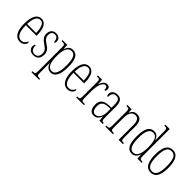

<svg xmlns="http://www.w3.org/2000/svg" viewBox="151 -1927 3333 3333"><g transform="rotate(45 1817.5 -260.5)"><path d="M211 10C291 10 333 -47 333 -80C333 -94 328 -101 322 -104C305 -62 272 -21 214 -21C135 -21 88 -101 87 -269H348V-294C348 -449 297 -543 203 -543C103 -543 47 -450 47 -262C47 -88 109 10 211 10ZM308 -299H88C91 -431 129 -513 203 -513C278 -513 306 -426 308 -299Z M546 10C628 10 677 -43 677 -130C677 -194 653 -241 575 -289C509 -330 480 -366 480 -421C480 -472 503 -513 558 -513C613 -513 640 -475 640 -403C659 -403 668 -420 668 -450C668 -504 626 -542 559 -542C488 -542 443 -493 443 -418C443 -348 472 -310 555 -254C624 -210 640 -174 640 -128C640 -55 607 -19 547 -19C484 -19 455 -66 455 -143C439 -143 426 -128 426 -93C426 -44 463 10 546 10Z M732 239H921V215H909C855 215 844 208 844 141V18C844 -30 845 -72 844 -98H845C866 -33 905 10 973 10C1065 10 1122 -79 1122 -278C1122 -467 1069 -546 970 -546C903 -546 868 -501 845 -441H842L838 -536H720V-512H734C795 -512 803 -505 803 -438V140C803 208 792 215 737 215H732ZM968 -21C873 -21 844 -122 844 -275C844 -426 884 -515 966 -515C1045 -515 1081 -438 1081 -279C1081 -121 1049 -21 968 -21Z M1380 10C1460 10 1502 -47 1502 -80C1502 -94 1497 -101 1491 -104C1474 -62 1441 -21 1383 -21C1304 -21 1257 -101 1256 -269H1517V-294C1517 -449 1466 -543 1372 -543C1272 -543 1216 -450 1216 -262C1216 -88 1278 10 1380 10ZM1477 -299H1257C1260 -431 1298 -513 1372 -513C1447 -513 1475 -426 1477 -299Z M1592 0H1781V-24H1768C1711 -24 1701 -30 1701 -99V-274C1701 -379 1734 -511 1801 -511C1843 -511 1846 -476 1846 -435C1871 -435 1880 -454 1880 -480C1880 -517 1859 -544 1812 -544C1747 -544 1720 -485 1701 -434H1698L1693 -536H1589V-512H1592C1649 -512 1660 -506 1660 -437V-100C1660 -30 1649 -24 1594 -24H1592Z M2025 10C2095 10 2126 -33 2153 -90H2156L2162 0H2244V-24H2242C2204 -24 2193 -35 2193 -105V-367C2193 -496 2151 -543 2068 -543C1991 -543 1944 -499 1944 -441C1944 -411 1955 -394 1976 -394C1976 -476 2004 -513 2066 -513C2129 -513 2152 -471 2152 -371V-307L2089 -304C1970 -299 1912 -251 1912 -147C1912 -41 1958 10 2025 10ZM2033 -21C1978 -21 1953 -72 1953 -146C1953 -227 1992 -274 2094 -278L2153 -281V-191C2153 -95 2104 -21 2033 -21Z M2308 0H2493V-24H2487C2433 -24 2423 -31 2423 -99V-330C2423 -454 2471 -510 2539 -510C2608 -510 2633 -452 2633 -360V0H2740V-24H2736C2683 -24 2674 -31 2674 -100V-360C2674 -486 2634 -543 2544 -543C2482 -543 2449 -511 2424 -458H2421L2417 -536H2312V-512H2317C2372 -512 2382 -506 2382 -438V-100C2382 -31 2372 -24 2316 -24H2308Z M2962 10C3025 10 3063 -31 3087 -94H3089L3094 0H3200V-24H3191C3140 -24 3128 -32 3128 -91V-760H3020V-736H3025C3077 -736 3088 -730 3088 -655V-548C3088 -513 3089 -479 3092 -448H3088C3065 -505 3030 -544 2966 -544C2873 -544 2811 -473 2811 -267C2811 -63 2868 10 2962 10ZM2968 -21C2892 -21 2852 -94 2852 -265C2852 -443 2896 -513 2972 -513C3059 -513 3089 -425 3089 -265C3089 -109 3048 -21 2968 -21Z M3425 10C3532 10 3589 -75 3589 -267C3589 -450 3536 -543 3427 -543C3313 -543 3261 -452 3261 -267C3261 -77 3321 10 3425 10ZM3426 -21C3340 -21 3302 -106 3302 -267C3302 -431 3334 -512 3425 -512C3516 -512 3548 -431 3548 -267C3548 -106 3516 -21 3426 -21Z"/></g></svg>

Font: Noto Serif Khmer ExtraCondensed ExtraLight
Style: Regular
Weight: 200
Width: 2
Designer: Danh Hong and the Monotype Design Team
Foundry: Monotype Imaging Inc.
Version: Version 2.004